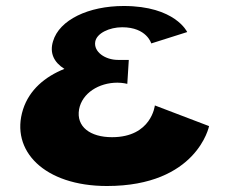

<svg xmlns="http://www.w3.org/2000/svg" viewBox="-20 -604 767 641"><path d="M605 -497C605 -497 565 -584 393 -584C276 -584 178 -538 157 -466C145 -427 160 -396 195 -374C130 -348 78 -304 57 -239C13 -101 128 17 337 17C638 17 678 -183 678 -183L497 -252C497 -252 486 -146 354 -146C281 -146 234 -181 244 -239C254 -293 310 -328 372 -328C390 -328 405 -324 405 -324L410 -404H374C331 -404 292 -431 298 -465C303 -493 345 -513 388 -513C470 -513 485 -459 485 -459Z"/></svg>

Font: Hussar Milosc
Style: Bold
Weight: 700
Foundry: Cannot Into Space Fonts
Version: Version 1.02